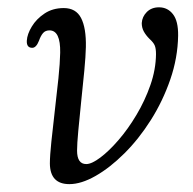

<svg xmlns="http://www.w3.org/2000/svg" viewBox="-20 -482 514 512"><path d="M113 -46Q113 -66.5 117 -104.5Q121 -142.5 126.2 -187.2Q131.5 -232 135.8 -273.2Q140 -314.5 140.5 -341.5Q141.5 -401 112 -401Q101 -401 94.8 -393.8Q88.5 -386.5 84 -373.5Q76.5 -354.5 66 -354.5Q50.5 -354.5 51.5 -373.5Q52.5 -391 64.8 -411.2Q77 -431.5 98.8 -446Q120.5 -460.5 150 -460.5Q182.5 -460.5 196.2 -434Q210 -407.5 209 -356.5Q208.5 -332.5 204.8 -293.2Q201 -254 196.5 -211.5Q192 -169 188.8 -133.5Q185.5 -98 185.5 -80.5Q185.5 -44.5 210 -44.5Q224.5 -44.5 247.5 -61.8Q270.5 -79 296 -108.5Q321.5 -138 344 -175.8Q366.5 -213.5 381 -255Q395.5 -296.5 396 -337.5Q396 -353 392.5 -361Q389 -369 378.5 -378.5Q369 -388 363.5 -398Q358 -408 358 -420.5Q359 -437.5 371.5 -450Q384 -462.5 404 -462.5Q427 -462.5 441.2 -444.2Q455.5 -426 455 -387Q454 -327.5 434 -269.8Q414 -212 382 -161.5Q350 -111 311.5 -72.8Q273 -34.5 234.8 -12.8Q196.5 9 165 9Q113.5 9 113 -46Z"/></svg>

Font: Fraunces 9pt Soft Light
Style: Italic
Weight: 300
Italic angle: -16°
Version: Version 1.000;[0bf87f6ff]